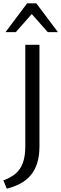

<svg xmlns="http://www.w3.org/2000/svg" viewBox="-27 -927 368 1153"><path d="M125 -50V-658H210V-50Q210 10 196 53.5Q182 97 156 127Q130 157 94 176Q58 195 14 206L-7 156Q36 141 65.5 116.5Q95 92 110 52Q125 12 125 -50ZM260 -734 151 -857 136 -907H191L321 -734ZM6 -734 136 -907H191L177 -858L68 -734Z"/></svg>

Font: Ysabeau Office Medium
Style: Regular
Weight: 500
Designer: Christian Thalmann (Catharsis Fonts)
Version: Version 2.001;gftools[0.9.30]; featfreeze: tnum,lnum,ss02